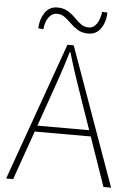

<svg xmlns="http://www.w3.org/2000/svg" viewBox="-60 -961 695 1006"><g transform="rotate(5 287.0 -458.0)"><path d="M11 0 270 -726H303L563 0H523L372 -435Q349 -501 329 -560.5Q309 -620 289 -688H285Q265 -620 244.5 -560.5Q224 -501 201 -435L48 0ZM123 -258V-290H447V-258ZM373 -794Q341 -794 318.5 -807.5Q296 -821 278.5 -838.5Q261 -856 243 -869.5Q225 -883 201 -883Q176 -883 158.5 -859.5Q141 -836 137 -796L110 -799Q112 -846 135 -881Q158 -916 201 -916Q233 -916 255.5 -902.5Q278 -889 295.5 -871Q313 -853 331 -839.5Q349 -826 373 -826Q398 -826 414.5 -850Q431 -874 436 -914L464 -912Q463 -864 439.5 -829Q416 -794 373 -794Z"/></g></svg>

Font: Noto Sans HK Thin Thin
Style: Regular
Weight: 250
Version: Version 2.004-H2;hotconv 1.0.118;makeotfexe 2.5.65603